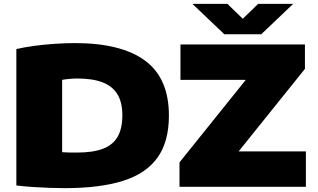

<svg xmlns="http://www.w3.org/2000/svg" viewBox="-20 -971 1652 998"><path d="M316 7Q281.5 7 238.2 5.5Q195 4 150 1Q105 -2 65 -7V-716Q105.5 -725.5 157.5 -732.5Q209.5 -739.5 264.8 -743.2Q320 -747 370 -747Q610 -747 734 -655.8Q858 -564.5 858 -370Q858 -234.5 798.5 -151.5Q739 -68.5 618.8 -30.8Q498.5 7 316 7ZM381 -178Q463.5 -178 515.5 -198Q567.5 -218 591.8 -260.8Q616 -303.5 616 -372Q616 -438.5 590.5 -480.8Q565 -523 513 -543Q461 -563 381 -563Q364 -563 341.8 -561Q319.5 -559 303 -556V-180Q321 -178.5 340.2 -178.2Q359.5 -178 381 -178ZM913 0V-127L1293 -600V-556H918V-740H1565V-613L1185 -140V-184H1570V0ZM1146 -793 980 -951H1162L1261 -855H1223L1322 -951H1504L1338 -793Z"/></svg>

Font: Encode Sans SC Expanded Black
Style: Regular
Weight: 900
Width: 7
Designer: Multiple Designers
Foundry: Impallari Type
Version: Version 3.002